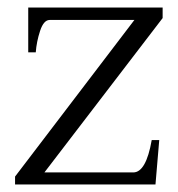

<svg xmlns="http://www.w3.org/2000/svg" viewBox="-20 -490 473 510"><path d="M20 -21 337 -437H112Q96 -437 86.5 -408Q77 -379 75 -351H55V-470H412V-442L98 -32H334Q368 -32 383 -118H403L393 0H20Z"/></svg>

Font: Taviraj Light
Style: Regular
Weight: 300
Designer: Katatrad Team
Foundry: CadsonDemak
Version: Version 1.001